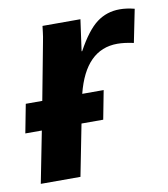

<svg xmlns="http://www.w3.org/2000/svg" viewBox="-72 -595 573 653"><g transform="rotate(-10 215.0 -269.0)"><path d="M412 -417Q380 -424 356 -424Q246 -424 209 -277H283L264 -178H189L154 0H17L52 -178H-5L14 -277H71Q86 -355 95 -404Q104 -453 108 -473Q112 -493 113.5 -507Q115 -521 116 -528H247L232 -420H234Q270 -486 304.5 -512Q339 -538 384 -538Q408 -538 435 -531Z"/></g></svg>

Font: Libra Sans Modern
Style: Bold Italic
Weight: 700
Italic angle: -12°
Foundry: Stefan Peev, Context Ltd
Version: Version 1.000